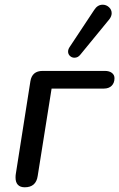

<svg xmlns="http://www.w3.org/2000/svg" viewBox="-20 -788 506 815"><path d="M46 -34Q46 -44 47 -49L109 -443Q116 -487 161 -487H425Q444 -487 455 -478.5Q466 -470 466 -456Q466 -436 454 -424Q442 -412 421 -412H199L140 -41Q133 7 85 7Q66 7 56 -3.5Q46 -14 46 -34ZM296 -543Q285 -543 277 -550.5Q269 -558 269 -569Q269 -579 276 -589L380 -746Q394 -768 416 -768Q431 -768 442.5 -757.5Q454 -747 454 -732Q454 -719 444 -706L321 -556Q311 -543 296 -543Z"/></svg>

Font: SN Pro
Style: Italic
Weight: 400
Italic angle: -9°
Designer: Tobias Whetton
Foundry: Supernotes
Version: Version 1.003